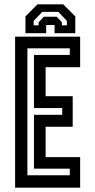

<svg xmlns="http://www.w3.org/2000/svg" viewBox="-20 -870 442 890"><path d="M50 0V-700H351.5V-558.5H191.5V-424H317V-282.5H191.5V-141.5H351.5V0ZM107 -57.5H303.5V-88H137.5V-338H268.5V-369H137.5V-615.5H303.5V-646H107ZM273 -850 329 -794V-716H233V-754H194V-716H98V-794L154 -850ZM250.5 -815H176L136 -773V-752.5H159V-766.5L183 -792.5H243L267 -766.5V-752.5H290V-773Z"/></svg>

Font: Tourney Condensed SemiBold
Style: Regular
Weight: 600
Width: 3
Designer: Tyler Finck
Foundry: Etcetera Type Co
Version: Version 1.010; ttfautohint (v1.8.3)